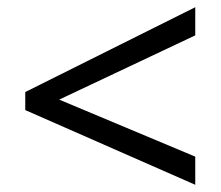

<svg xmlns="http://www.w3.org/2000/svg" viewBox="-20 -628 612 532"><path d="M521 -116 50 -323V-373L521 -608V-530L144 -352L521 -194Z"/></svg>

Font: Noto Sans Carian
Style: Regular
Weight: 400
Designer: Monotype Design Team
Foundry: Monotype Imaging Inc.
Version: Version 2.002; ttfautohint (v1.8.4.7-5d5b)